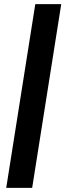

<svg xmlns="http://www.w3.org/2000/svg" viewBox="-20 -725 322 925"><path d="M10 180 150 -705H275L135 180Z"/></svg>

Font: Mulish ExtraLight
Style: Italic
Weight: 200
Italic angle: -9°
Designer: Vernon Adams
Foundry: Vernon Adams
Version: Version 3.603